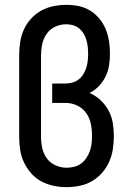

<svg xmlns="http://www.w3.org/2000/svg" viewBox="-20 -763 540 791"><path d="M254 8Q227 8 200.5 2.5Q174 -3 150 -16Q126 -29 108 -49.5Q90 -70 78.5 -94.5Q67 -119 63 -146Q59 -173 59 -200V-535Q59 -562 63 -589Q67 -616 78 -640.5Q89 -665 107.5 -685.5Q126 -706 149.5 -719Q173 -732 199.5 -737.5Q226 -743 253 -743Q279 -743 304 -738Q329 -733 351 -719.5Q373 -706 389.5 -686Q406 -666 415.5 -642.5Q425 -619 429 -594Q433 -569 433 -543Q433 -519 429.5 -495Q426 -471 415.5 -449Q405 -427 388 -409Q371 -391 349 -380Q374 -369 394 -350.5Q414 -332 427 -308Q440 -284 444.5 -257Q449 -230 449 -203Q449 -176 445 -149Q441 -122 430 -97Q419 -72 400.5 -51Q382 -30 358.5 -16.5Q335 -3 308 2.5Q281 8 254 8ZM254 -72Q270 -72 286 -76Q302 -80 314.5 -89.5Q327 -99 336 -112.5Q345 -126 350.5 -141.5Q356 -157 357.5 -173Q359 -189 359 -205Q359 -205 359 -205Q359 -205 359 -205Q359 -230 354 -254Q349 -278 334.5 -298Q320 -318 297.5 -328.5Q275 -339 250 -339H195V-419H250Q265 -419 279 -423Q293 -427 304.5 -436Q316 -445 323.5 -457.5Q331 -470 335.5 -484Q340 -498 341.5 -512.5Q343 -527 343 -541Q343 -541 343 -541Q343 -541 343 -541Q343 -556 341.5 -570Q340 -584 336 -598Q332 -612 324.5 -624.5Q317 -637 306 -646Q295 -655 281 -659Q267 -663 253 -663Q229 -663 207.5 -653Q186 -643 172.5 -624Q159 -605 154 -581.5Q149 -558 149 -535V-200Q149 -176 154 -153Q159 -130 172.5 -111Q186 -92 208.5 -82Q231 -72 254 -72Z"/></svg>

Font: Iosevka Slab Medium
Style: Regular
Weight: 500
Monospace: yes
Designer: Belleve Invis
Foundry: Belleve Invis
Version: Version 11.1.1; ttfautohint (v1.8.3)